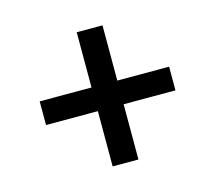

<svg xmlns="http://www.w3.org/2000/svg" viewBox="-80 -673 790 705"><g transform="rotate(-15 315.0 -321.0)"><path d="M364 -66H266V-276H69V-366H266V-576H364V-366H561V-276H364Z"/></g></svg>

Font: IBM Plex Sans JP Medm
Style: Regular
Weight: 500
Designer: Mike Abbink; Paul van der Laan; Pieter van Rosmalen; Wujin Sim; Yejin Wi; Jinhee Kim; Boomi Park; Yona Kim; Kichan Ma
Foundry: Sandoll Inc.
Version: Version 1.002